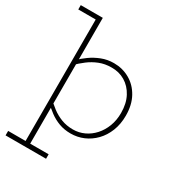

<svg xmlns="http://www.w3.org/2000/svg" viewBox="-211 -811 1055 1154"><g transform="rotate(30 316.5 -234.0)"><path d="M339 13Q295 13 258.5 -0.5Q222 -14 191 -37Q160 -60 133 -87V-118Q160 -90 191 -66.5Q222 -43 258.5 -29Q295 -15 339 -15Q380 -15 416.5 -32Q453 -49 481 -80Q509 -111 525 -153Q541 -195 541 -245Q541 -311 516 -358Q491 -405 449 -430Q407 -455 355 -454Q310 -454 272 -439Q234 -424 202.5 -400Q171 -376 143 -348V-383Q167 -407 199 -430Q231 -453 270.5 -468.5Q310 -484 355 -484Q415 -484 465 -455.5Q515 -427 544.5 -373.5Q574 -320 574 -246Q574 -187 555 -139Q536 -91 503 -57Q470 -23 428 -5Q386 13 339 13ZM7 218V187H288V218ZM128 217V-656H7V-686H160V217Z"/></g></svg>

Font: BioRhyme ExtraLight
Style: Regular
Weight: 250
Designer: Aoife Mooney
Foundry: Aoife Mooney Type
Version: Version 1.600;gftools[0.9.33]